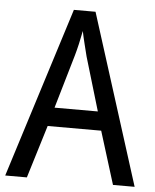

<svg xmlns="http://www.w3.org/2000/svg" viewBox="-52 -760 649 804"><g transform="rotate(5 272.5 -358.0)"><path d="M181 -301 247 -527Q253 -548 259.5 -576Q266 -604 271 -631Q275 -610 283 -578Q291 -546 296 -526L363 -301ZM544 0 317 -716H226L0 0H91L159 -222H384L453 0Z"/></g></svg>

Font: Noto Sans UI SemiCondensed
Style: Regular
Weight: 400
Width: 4
Designer: Monotype Design Team
Foundry: Monotype Imaging Inc.
Version: 1.001